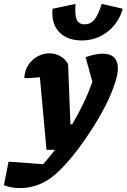

<svg xmlns="http://www.w3.org/2000/svg" viewBox="-127 -770 651 987"><path d="M112 0 78 -373Q47 -370 30 -369Q13 -368 -2 -369Q0 -408 19 -436.5Q38 -465 67 -480.5Q96 -496 127 -496Q155 -496 180.5 -482.5Q206 -469 223 -441L235 -131H244Q308 -238 348 -349L313 -476Q363 -494 401 -494Q479 -494 479 -417Q479 -388 464 -343Q448 -292 418.5 -233.5Q389 -175 351.5 -115.5Q314 -56 273.5 -2.5Q233 51 193 92.5Q153 134 119 155Q52 197 -25 197Q-70 197 -107 182L-83 61L95 74Q127 38 156 0ZM293 -562Q219 -562 177.5 -605Q136 -648 143 -725L261 -750Q257 -691 268 -668Q279 -645 308 -645Q338 -645 357.5 -668Q377 -691 396 -750L504 -725Q483 -651 425.5 -606.5Q368 -562 293 -562Z"/></svg>

Font: Piazzolla ExtraBold
Style: Italic
Weight: 800
Italic angle: -11.3°
Designer: Juan Pablo del Peral
Foundry: Huerta Tipografica
Version: Version 1.330